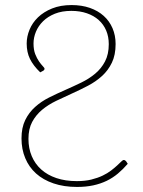

<svg xmlns="http://www.w3.org/2000/svg" viewBox="-20 -731 567 759"><path d="M139 -445Q111.5 -471.5 98.5 -498Q85.5 -524.5 85.5 -559Q85.5 -586.5 96.8 -613.8Q108 -641 130.2 -662.5Q152.5 -684 185.8 -697.5Q219 -711 263 -711Q303 -711 335.2 -699.8Q367.5 -688.5 390 -668.2Q412.5 -648 424.8 -619.5Q437 -591 437 -557Q437 -513.5 422.2 -483Q407.5 -452.5 383.2 -430.5Q359 -408.5 328 -392.2Q297 -376 264.8 -361.5Q232.5 -347 201.5 -332Q170.5 -317 146.2 -296.8Q122 -276.5 107.2 -249Q92.5 -221.5 92.5 -182Q92.5 -144.5 105.5 -113.8Q118.5 -83 143 -61Q167.5 -39 203 -27Q238.5 -15 284 -15Q316 -15 341.2 -21.2Q366.5 -27.5 385.8 -36.8Q405 -46 419 -56.8Q433 -67.5 443 -76.8Q453 -86 459.2 -92.2Q465.5 -98.5 469 -98.5Q472.5 -98.5 474.2 -97.2Q476 -96 478.5 -93.5L485 -83.5Q466.5 -62 446.2 -45Q426 -28 401.8 -16.2Q377.5 -4.5 348.5 1.8Q319.5 8 284.5 8Q232.5 8 191.5 -6Q150.5 -20 122.5 -45.2Q94.5 -70.5 79.8 -105.8Q65 -141 65 -184Q65 -226.5 79.8 -256.5Q94.5 -286.5 118.8 -308.2Q143 -330 174 -345.5Q205 -361 237.5 -375.2Q270 -389.5 301 -404.5Q332 -419.5 356.2 -439.8Q380.5 -460 395.2 -488.2Q410 -516.5 410 -556.5Q410 -586 399.8 -610.2Q389.5 -634.5 370.2 -651.8Q351 -669 323.5 -678.5Q296 -688 262 -688Q225 -688 197 -676.8Q169 -665.5 150.2 -647Q131.5 -628.5 122 -605.5Q112.5 -582.5 112.5 -559Q112.5 -534.5 119.2 -517.2Q126 -500 134.2 -488.2Q142.5 -476.5 149.2 -469.5Q156 -462.5 156 -459.5Q156 -454.5 151 -451.5Z"/></svg>

Font: Lato Thin
Style: Regular
Weight: 200
Designer: Lukasz Dziedzic
Foundry: tyPoland Lukasz Dziedzic
Version: Version 2.007; 2014-02-27